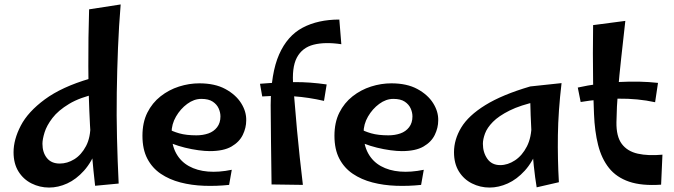

<svg xmlns="http://www.w3.org/2000/svg" viewBox="-20 -830 3031 864"><path d="M514 -4 408 6Q392 -133 385 -266.5Q378 -400 377.5 -530.5Q377 -661 381 -788L523 -810Q515 -714 511 -614.5Q507 -515 505.5 -413Q504 -311 506.5 -208.5Q509 -106 514 -4ZM201 14Q159 14 122 -4.5Q85 -23 63 -58.5Q41 -94 41 -145Q41 -202 73.5 -264.5Q106 -327 182 -383Q258 -439 384 -476L418 -409Q340 -392 291 -362.5Q242 -333 216 -299Q190 -265 180.5 -234Q171 -203 171 -183Q171 -144 191 -119Q211 -94 249 -94Q283 -94 314.5 -113.5Q346 -133 367 -172.5Q388 -212 387 -271L445 -314Q440 -225 416.5 -163Q393 -101 358 -62Q323 -23 282.5 -4.5Q242 14 201 14Z M1011 2Q955 8 898.5 6Q842 4 792 -9Q742 -22 703.5 -48Q665 -74 643 -116Q621 -158 621 -219Q621 -279 643 -323Q665 -367 702.5 -396.5Q740 -426 785.5 -440.5Q831 -455 877 -455Q947 -455 994 -429.5Q1041 -404 1065 -366Q1089 -328 1088 -288Q1088 -255 1072.5 -223Q1057 -191 1021.5 -170.5Q986 -150 924 -150Q902 -150 872.5 -154Q843 -158 812.5 -165.5Q782 -173 755 -183.5Q728 -194 710 -207L736 -251Q755 -239 786.5 -230Q818 -221 864 -221Q893 -221 917.5 -229.5Q942 -238 957 -257.5Q972 -277 972 -306Q972 -324 964 -342Q956 -360 937.5 -372.5Q919 -385 886 -385Q853 -385 822.5 -362.5Q792 -340 772 -305.5Q752 -271 752 -232Q752 -178 772.5 -140.5Q793 -103 830 -82.5Q867 -62 916 -58Q965 -54 1023 -66Z M1343 2 1202 0Q1201 -100 1199.5 -193Q1198 -286 1198 -357Q1199 -501 1236 -585Q1273 -669 1342 -705.5Q1411 -742 1507 -742L1516 -631Q1443 -642 1391.5 -629Q1340 -616 1316 -571Q1292 -526 1300 -439Q1303 -407 1307 -356.5Q1311 -306 1316.5 -245.5Q1322 -185 1329 -121Q1336 -57 1343 2ZM1438 -376Q1368 -392 1303.5 -396.5Q1239 -401 1160 -396L1150 -453Q1235 -460 1305 -460.5Q1375 -461 1450 -450Z M1875 2Q1819 8 1762.5 6Q1706 4 1656 -9Q1606 -22 1567.5 -48Q1529 -74 1507 -116Q1485 -158 1485 -219Q1485 -279 1507 -323Q1529 -367 1566.5 -396.5Q1604 -426 1649.5 -440.5Q1695 -455 1741 -455Q1811 -455 1858 -429.5Q1905 -404 1929 -366Q1953 -328 1952 -288Q1952 -255 1936.5 -223Q1921 -191 1885.5 -170.5Q1850 -150 1788 -150Q1766 -150 1736.5 -154Q1707 -158 1676.5 -165.5Q1646 -173 1619 -183.5Q1592 -194 1574 -207L1600 -251Q1619 -239 1650.5 -230Q1682 -221 1728 -221Q1757 -221 1781.5 -229.5Q1806 -238 1821 -257.5Q1836 -277 1836 -306Q1836 -324 1828 -342Q1820 -360 1801.5 -372.5Q1783 -385 1750 -385Q1717 -385 1686.5 -362.5Q1656 -340 1636 -305.5Q1616 -271 1616 -232Q1616 -178 1636.5 -140.5Q1657 -103 1694 -82.5Q1731 -62 1780 -58Q1829 -54 1887 -66Z M2183 14Q2141 14 2104 -4.5Q2067 -23 2045 -58.5Q2023 -94 2023 -145Q2023 -202 2055.5 -256Q2088 -310 2164 -357Q2240 -404 2366 -441L2400 -374Q2322 -357 2273 -332.5Q2224 -308 2198 -281.5Q2172 -255 2162.5 -229Q2153 -203 2153 -183Q2153 -144 2173 -115.5Q2193 -87 2231 -87Q2265 -87 2297.5 -108.5Q2330 -130 2351 -171Q2372 -212 2372 -271L2430 -314Q2424 -225 2400.5 -163Q2377 -101 2341.5 -62Q2306 -23 2265 -4.5Q2224 14 2183 14ZM2395 13Q2388 -28 2382 -84.5Q2376 -141 2373 -200Q2370 -259 2368 -311Q2366 -363 2365.5 -398.5Q2365 -434 2366 -441L2507 -456Q2492 -329 2490.5 -221.5Q2489 -114 2495 -10Z M2955 1Q2868 7 2811 -12.5Q2754 -32 2720.5 -74Q2687 -116 2671.5 -177.5Q2656 -239 2653 -317Q2650 -392 2649 -459.5Q2648 -527 2648 -590Q2648 -653 2649 -717L2794 -736Q2784 -647 2775.5 -569.5Q2767 -492 2761 -421Q2755 -350 2754 -280Q2753 -216 2778 -182.5Q2803 -149 2850 -138.5Q2897 -128 2961 -134ZM2928 -370Q2850 -387 2763 -386Q2676 -385 2593 -371L2580 -436Q2670 -456 2765.5 -461Q2861 -466 2941 -457Z"/></svg>

Font: Marhey Light
Style: Regular
Weight: 400
Version: Version 1.000